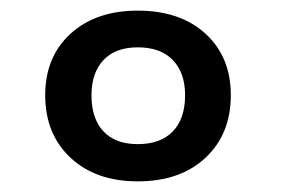

<svg xmlns="http://www.w3.org/2000/svg" viewBox="-20 -474 529 361"><path d="M65 -295Q65 -367 112.5 -410.5Q160 -454 239 -454Q319 -454 366.5 -410.5Q414 -367 414 -295Q414 -222 366.5 -177.5Q319 -133 239 -133Q160 -133 112.5 -177.5Q65 -222 65 -295ZM328 -295Q328 -337 305 -361Q282 -385 239 -385Q197 -385 174.5 -361Q152 -337 152 -295Q152 -251 174.5 -227Q197 -203 239 -203Q282 -203 305 -227Q328 -251 328 -295Z"/></svg>

Font: Fira GO
Style: Regular
Weight: 400
Designer: Carrois Corporate
Foundry: Carrois Corporate GbR
Version: Version 0.300